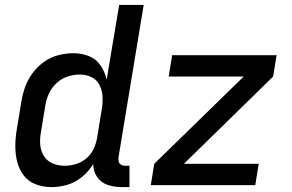

<svg xmlns="http://www.w3.org/2000/svg" viewBox="-20 -755 1192 783"><path d="M190 8Q223 8 255 -1.5Q287 -11 314.5 -33.5Q342 -56 360 -86Q360 -57 376 -33.5Q392 -10 419 -1Q446 8 476 8H508V-79H490Q482 -79 474.5 -83Q467 -87 464.5 -95Q462 -103 463 -112L566 -735H466L415 -430Q408 -461 390.5 -487.5Q373 -514 343 -526Q313 -538 280 -538Q249 -538 218 -530Q187 -522 160 -503Q133 -484 113 -457Q93 -430 82.5 -400.5Q72 -371 67 -340L49 -230Q43 -197 42.5 -163Q42 -129 49.5 -97.5Q57 -66 76 -40.5Q95 -15 125.5 -3.5Q156 8 190 8ZM595 0H1021L1035 -87H730L1094 -443L1108 -530H682L668 -443H974L609 -87ZM244 -79Q218 -79 195 -88.5Q172 -98 159 -119Q146 -140 144 -165Q142 -190 147 -216L165 -326Q169 -351 180 -374.5Q191 -398 211 -416.5Q231 -435 256 -443Q281 -451 306 -451Q332 -451 354.5 -439.5Q377 -428 387.5 -405Q398 -382 398.5 -355.5Q399 -329 394 -303L376 -193Q372 -170 362 -148Q352 -126 332.5 -109.5Q313 -93 290 -86Q267 -79 244 -79Z"/></svg>

Font: Iosevka Sparkle Medium
Style: Italic
Weight: 500
Italic angle: -9°
Designer: Belleve Invis
Foundry: Belleve Invis
Version: Version 4.5.0; ttfautohint (v1.8.3)